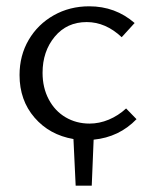

<svg xmlns="http://www.w3.org/2000/svg" viewBox="-20 -439 477 609"><path d="M277 4 271 150H220L213 2Q137 -11 89.5 -66Q42 -121 42 -201Q42 -263 71 -312.5Q100 -362 150.5 -390.5Q201 -419 263 -419Q346 -419 407 -366L366 -321Q315 -369 255 -369Q192 -369 153.5 -322.5Q115 -276 115 -208Q115 -161 134.5 -124Q154 -87 188 -67Q222 -47 264 -47Q295 -47 325 -59.5Q355 -72 380 -95L413 -61Q358 -4 277 4Z"/></svg>

Font: Ysabeau Infant
Style: Regular
Weight: 400
Designer: Christian Thalmann (Catharsis Fonts)
Version: Version 0.003